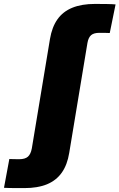

<svg xmlns="http://www.w3.org/2000/svg" viewBox="-163 -755 611 983"><path d="M-38.1 208Q-58.6 208 -78.9 208Q-99.1 208 -116 207.5Q-132.8 207 -142.6 206.5L-115.2 59.1Q-106.4 59.6 -91.6 59.8Q-76.7 60.1 -64.5 60.1Q-34.7 60.1 -20 47.1Q-5.4 34.2 0 4.4L92.8 -555.2Q103 -616.2 131.1 -656Q159.2 -695.8 207 -715.3Q254.9 -734.9 323.2 -734.9Q355.5 -734.9 384.3 -734.4Q413.1 -733.9 428.7 -732.4L398.9 -585.9Q390.1 -586.4 375.2 -586.7Q360.4 -586.9 345.7 -586.9Q317.4 -586.9 303.5 -575Q289.6 -563 284.7 -535.2L191.4 27.8Q181.6 88.9 153.3 128.9Q125 168.9 77.6 188.5Q30.3 208 -38.1 208Z"/></svg>

Font: Inter 28pt Black
Style: Italic
Weight: 900
Italic angle: -9.3988°
Designer: Rasmus Andersson
Foundry: rsms
Version: Version 4.001;git-66647c0bb